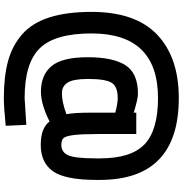

<svg xmlns="http://www.w3.org/2000/svg" viewBox="5 -772 974 1025"><g transform="rotate(90 492.5 -260.0)"><path d="M941 -305V-288Q941 -121 895 -55.5Q849 10 754 10Q664 10 629 -37Q537 9 470 9Q381 9 333.5 -47.5Q286 -104 286 -242Q286 -375 328.5 -442Q371 -509 481 -509Q496 -509 521.5 -503Q547 -497 564 -492L582 -486V-500H696V-300Q696 -208 701.5 -165.5Q707 -123 718 -111.5Q729 -100 754 -100Q793 -100 809.5 -136.5Q826 -173 826 -288V-306Q826 -473 750.5 -544.5Q675 -616 504 -616Q159 -616 159 -261Q159 -66 238 15Q317 96 504 96L647 87L652 197Q552 207 504 207Q389 207 306.5 184.5Q224 162 163.5 109Q103 56 73.5 -36Q44 -128 44 -261Q44 -496 165.5 -611.5Q287 -727 504 -727Q941 -727 941 -305ZM478 -103Q525 -103 590 -127Q582 -171 582 -252V-388Q532 -401 505 -401Q442 -401 422 -368Q402 -335 402 -242Q402 -164 421.5 -133.5Q441 -103 478 -103Z"/></g></svg>

Font: TypoPRO Titillium Text
Style: 800 wt
Weight: 800
Designer: Accademia di Belle Arti di Urbino and others
Foundry: Accademia di Belle Arti di Urbino and others.
Version: Version 25.000